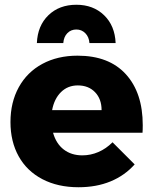

<svg xmlns="http://www.w3.org/2000/svg" viewBox="-20 -781 643 807"><path d="M580 -255Q580 -234 579 -223H203Q216 -177 248 -152.5Q280 -128 326 -128Q361 -128 393.5 -142Q426 -156 453 -183L546 -90Q504 -43 444.5 -18.5Q385 6 310 6Q223 6 158 -28Q93 -62 58.5 -124Q24 -186 24 -268Q24 -351 59 -414.5Q94 -478 158 -512.5Q222 -547 306 -547Q438 -547 509 -469Q580 -391 580 -255ZM407 -318Q407 -365 379.5 -393.5Q352 -422 307 -422Q265 -422 236.5 -394Q208 -366 199 -318ZM135 -600Q138 -673 183.5 -717Q229 -761 301 -761Q372 -761 417.5 -717Q463 -673 466 -600H356Q354 -626 338.5 -641.5Q323 -657 301 -657Q278 -657 263 -641.5Q248 -626 246 -600Z"/></svg>

Font: Montserrat V1
Style: Bold
Weight: 700
Designer: Julieta Ulanovsky
Foundry: Julieta Ulanovsky
Version: Version 6.001